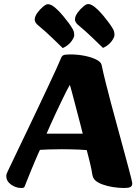

<svg xmlns="http://www.w3.org/2000/svg" viewBox="-20 -923 693 956"><path d="M86.1 13Q59 13 35.2 -3.8Q11.3 -20.6 11.3 -47.2Q11.3 -52.3 13 -56.9Q14.6 -61.5 19.4 -72.1Q41.2 -117.8 67.2 -172.1Q93.2 -226.5 120.8 -283.9Q148.4 -341.4 174.4 -396.6Q200.3 -451.7 222.7 -499Q245.2 -546.2 260.7 -580.6Q276.3 -615 282.7 -630.9Q287 -643.2 294.8 -647.6Q302.5 -652 329.4 -652Q367.9 -652 402.7 -644.8Q437.5 -637.7 460.5 -625.8Q483.4 -613.8 486 -599.3Q493.2 -563.9 505.6 -514.5Q517.9 -465.1 532.9 -408.6Q547.8 -352.2 563.7 -294.9Q579.5 -237.6 593.4 -185.5Q607.4 -133.5 618.2 -93.8Q629.1 -54.2 633.8 -33.4Q636.5 -21.9 637.5 -16.7Q638.5 -11.6 638.5 -9.4Q638.5 1.4 631 7.2Q623.5 13 595.1 13Q571.2 13 543 8.6Q514.7 4.2 490.6 -4.6Q466.5 -13.4 453.4 -25.7Q448.4 -30.7 444.8 -37.7Q441.2 -44.7 439.2 -56.7Q437.7 -67.7 434.8 -81.9Q432 -96.1 428 -112Q424.1 -127.8 420 -144.2Q415.9 -160.6 411.9 -175.5Q398.2 -177.2 375.5 -178.1Q352.9 -179 329.4 -179.5Q306 -180 288.6 -180Q253.3 -180 223.2 -178.9Q193 -177.8 178.8 -176.8Q176.3 -172 169.7 -156.8Q163.2 -141.7 154.2 -121Q145.3 -100.3 136.1 -77.7Q126.9 -55 118.3 -33.7Q109.7 -12.3 103.6 3.2Q102.4 7.5 99.6 10.2Q96.9 13 86.1 13ZM211.9 -257.5H391.9Q387.7 -274.8 381.1 -300.4Q374.5 -325.9 366.6 -355.8Q358.8 -385.6 351.3 -414.1Q343.8 -442.5 337.7 -465.6Q331.6 -488.7 328.1 -500.2Q320.2 -488 309.1 -465.9Q298 -443.8 284.8 -416.3Q271.6 -388.7 257.7 -359.2Q243.9 -329.8 232.1 -303.3Q220.4 -276.8 211.9 -257.5ZM493 -684.4Q486 -690.6 472 -704.5Q458 -718.3 440.7 -734.7Q423.5 -751.2 405.8 -767.2Q388 -783.3 374.5 -794.1Q362.2 -803.3 357.7 -811.5Q353.2 -819.6 353.2 -825.9Q353.2 -841 365.7 -858.8Q378.3 -876.6 394.1 -889.8Q409.9 -903 418.7 -903Q428.2 -903 439.5 -896.7Q450.8 -890.4 469.7 -872.1Q483.2 -858.4 496.6 -842.2Q510.1 -826 521.4 -810.7Q532.8 -795.4 539.2 -784.2Q545.3 -775.4 547.6 -766.9Q550 -758.4 550 -748.4Q550 -736.6 535 -716.7Q520 -696.7 493 -684.4ZM292.6 -683.6Q285.6 -689.9 271.6 -703.7Q257.6 -717.6 240.3 -734Q223.1 -750.4 205.3 -766.5Q187.6 -782.5 174.1 -793.3Q161.8 -802.6 157.3 -810.7Q152.8 -818.9 152.8 -825.1Q152.8 -840.2 165.3 -858Q177.9 -875.9 193.7 -889.1Q209.5 -902.2 218.3 -902.2Q227.8 -902.2 239.1 -896Q250.4 -889.7 269.2 -871.3Q282.7 -857.6 296.2 -841.4Q309.7 -825.2 321 -809.9Q332.3 -794.6 338.8 -783.4Q344.8 -774.7 347.2 -766.2Q349.6 -757.7 349.6 -747.6Q349.6 -735.9 334.5 -715.9Q319.5 -695.9 292.6 -683.6Z"/></svg>

Font: Briem Hand Thin
Style: Regular
Weight: 100
Designer: Gunnlaugur SE Briem, Eben Sorkin
Foundry: Sorkin Type Co.
Version: Version 1.003